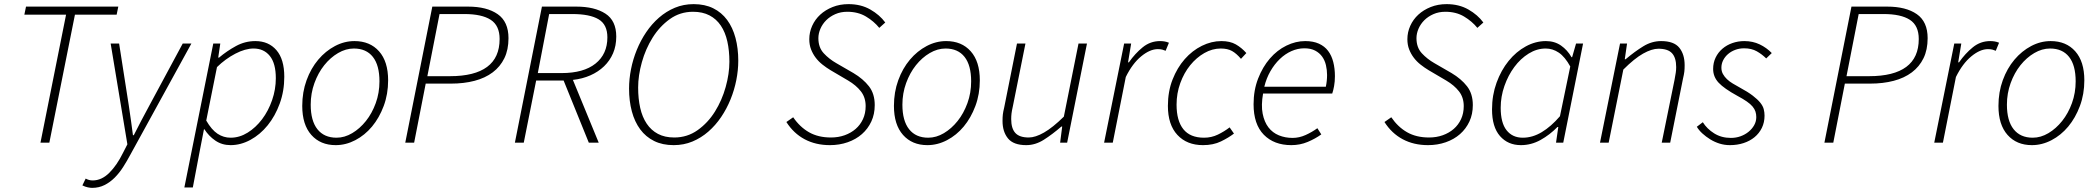

<svg xmlns="http://www.w3.org/2000/svg" viewBox="-20 -691 10160 930"><path d="M176 0 300 -620H98L106 -659H553L545 -620H343L219 0Z M426 219Q418 219 405.5 216.5Q393 214 379 207L395 174Q411 183 429 183Q472 183 509 146.5Q546 110 576 49L597 8L516 -480H557L604 -179Q609 -144 614.5 -106.5Q620 -69 624 -36H628Q646 -71 664.5 -107Q683 -143 703 -179L865 -480H907L611 59Q595 89 576.5 118Q558 147 535.5 169.5Q513 192 486 205.5Q459 219 426 219Z M968 -65 947 43 914 217H873L1013 -480H1047L1037 -412H1041Q1079 -444 1123 -468Q1167 -492 1217 -492Q1281 -492 1319 -448Q1357 -404 1357 -319Q1357 -250 1335 -189.5Q1313 -129 1276.5 -84Q1240 -39 1193 -13.5Q1146 12 1097 12Q1055 12 1023 -10Q991 -32 970 -65ZM1208 -456Q1168 -456 1120 -431Q1072 -406 1031 -366L979 -107Q1005 -62 1034 -43Q1063 -24 1097 -24Q1140 -24 1179.5 -48.5Q1219 -73 1249.5 -113.5Q1280 -154 1298 -206Q1316 -258 1316 -312Q1316 -384 1287 -420Q1258 -456 1208 -456Z M1606 12Q1532 12 1488 -37.5Q1444 -87 1444 -178Q1444 -245 1465 -302.5Q1486 -360 1521.5 -402Q1557 -444 1602.5 -468Q1648 -492 1697 -492Q1772 -492 1816 -442.5Q1860 -393 1860 -302Q1860 -235 1838.5 -177.5Q1817 -120 1782 -78Q1747 -36 1701 -12Q1655 12 1606 12ZM1610 -24Q1649 -24 1686 -46Q1723 -68 1752.5 -105Q1782 -142 1800 -191.5Q1818 -241 1818 -297Q1818 -375 1786 -415.5Q1754 -456 1694 -456Q1655 -456 1617.5 -434Q1580 -412 1550.5 -375Q1521 -338 1503 -288.5Q1485 -239 1485 -184Q1485 -106 1517.5 -65Q1550 -24 1610 -24Z M1943 0 2074 -659H2247Q2338 -659 2390.5 -622.5Q2443 -586 2443 -506Q2443 -450 2423 -409Q2403 -368 2366.5 -340.5Q2330 -313 2278.5 -299.5Q2227 -286 2164 -286H2042L1986 0ZM2050 -322H2160Q2279 -322 2339.5 -367Q2400 -412 2400 -502Q2400 -567 2357 -595Q2314 -623 2229 -623H2109Z M2474 0 2605 -659H2771Q2860 -659 2912.5 -625Q2965 -591 2965 -514Q2965 -469 2949.5 -433Q2934 -397 2906 -370Q2878 -343 2839.5 -326Q2801 -309 2755 -304L2880 0H2832L2710 -301H2577L2517 0ZM2585 -337H2700Q2807 -337 2864.5 -383Q2922 -429 2922 -510Q2922 -572 2879.5 -597.5Q2837 -623 2752 -623H2640Z M3243 12Q3189 12 3148.5 -8Q3108 -28 3081 -64.5Q3054 -101 3040.5 -151.5Q3027 -202 3027 -262Q3027 -308 3036.5 -356Q3046 -404 3064.5 -449.5Q3083 -495 3110 -535Q3137 -575 3172 -605.5Q3207 -636 3249 -653.5Q3291 -671 3340 -671Q3394 -671 3434.5 -651Q3475 -631 3502 -594.5Q3529 -558 3542.5 -507.5Q3556 -457 3556 -397Q3556 -351 3546.5 -303Q3537 -255 3518.5 -209.5Q3500 -164 3473 -124Q3446 -84 3411 -53.5Q3376 -23 3334 -5.5Q3292 12 3243 12ZM3246 -25Q3309 -25 3359 -60.5Q3409 -96 3443 -150.5Q3477 -205 3495 -269.5Q3513 -334 3513 -392Q3513 -446 3503 -490.5Q3493 -535 3471.5 -567Q3450 -599 3416.5 -616.5Q3383 -634 3337 -634Q3274 -634 3224.5 -598.5Q3175 -563 3141 -508.5Q3107 -454 3089 -389.5Q3071 -325 3071 -267Q3071 -213 3081 -168.5Q3091 -124 3112.5 -92Q3134 -60 3167 -42.5Q3200 -25 3246 -25Z M4000 12Q3931 12 3877.5 -16.5Q3824 -45 3789 -100L3822 -123Q3854 -76 3898.5 -50.5Q3943 -25 4005 -25Q4041 -25 4071.5 -36Q4102 -47 4124.5 -66.5Q4147 -86 4160 -114Q4173 -142 4173 -177Q4173 -219 4150 -248.5Q4127 -278 4088 -301L4003 -351Q3983 -363 3964 -378Q3945 -393 3931 -411.5Q3917 -430 3908.5 -452Q3900 -474 3900 -501Q3900 -535 3914 -566Q3928 -597 3953 -620Q3978 -643 4013 -657Q4048 -671 4090 -671Q4150 -671 4195.5 -645Q4241 -619 4268 -582L4239 -556Q4213 -588 4174.5 -611Q4136 -634 4084 -634Q4052 -634 4026 -622.5Q4000 -611 3982 -593Q3964 -575 3954 -552Q3944 -529 3944 -506Q3944 -461 3970 -433Q3996 -405 4031 -385L4114 -337Q4161 -309 4189 -273Q4217 -237 4217 -182Q4217 -138 4200.5 -102.5Q4184 -67 4155 -41.5Q4126 -16 4086 -2Q4046 12 4000 12Z M4472 12Q4398 12 4354 -37.5Q4310 -87 4310 -178Q4310 -245 4331 -302.5Q4352 -360 4387.5 -402Q4423 -444 4468.5 -468Q4514 -492 4563 -492Q4638 -492 4682 -442.5Q4726 -393 4726 -302Q4726 -235 4704.5 -177.5Q4683 -120 4648 -78Q4613 -36 4567 -12Q4521 12 4472 12ZM4476 -24Q4515 -24 4552 -46Q4589 -68 4618.5 -105Q4648 -142 4666 -191.5Q4684 -241 4684 -297Q4684 -375 4652 -415.5Q4620 -456 4560 -456Q4521 -456 4483.5 -434Q4446 -412 4416.5 -375Q4387 -338 4369 -288.5Q4351 -239 4351 -184Q4351 -106 4383.5 -65Q4416 -24 4476 -24Z M5245 -480 5149 0H5115L5125 -78H5121Q5077 -40 5036 -14Q4995 12 4951 12Q4889 12 4862.5 -20.5Q4836 -53 4836 -105Q4836 -123 4837.5 -136.5Q4839 -150 4844 -170L4906 -480H4947L4886 -176Q4881 -154 4879.5 -141Q4878 -128 4878 -114Q4878 -69 4898 -47Q4918 -25 4963 -25Q4995 -25 5037 -49Q5079 -73 5133 -126L5204 -480Z M5328 0 5425 -480H5459L5444 -389H5448Q5478 -432 5515 -462Q5552 -492 5599 -492Q5609 -492 5619.5 -490.5Q5630 -489 5642 -484L5626 -445Q5619 -448 5610.5 -450.5Q5602 -453 5588 -453Q5550 -453 5507.5 -418Q5465 -383 5433 -318L5370 0Z M5807 12Q5729 12 5683 -37.5Q5637 -87 5637 -178Q5637 -248 5659.5 -305.5Q5682 -363 5718.5 -404.5Q5755 -446 5801.5 -469Q5848 -492 5896 -492Q5938 -492 5966 -476Q5994 -460 6017 -434L5991 -406Q5969 -432 5947.5 -444Q5926 -456 5893 -456Q5852 -456 5813.5 -434Q5775 -412 5745 -375Q5715 -338 5697 -288.5Q5679 -239 5679 -184Q5679 -106 5712 -65Q5745 -24 5812 -24Q5848 -24 5879 -39Q5910 -54 5936 -74L5957 -44Q5931 -24 5894 -6Q5857 12 5807 12Z M6052 -186Q6052 -254 6074 -310.5Q6096 -367 6131 -407.5Q6166 -448 6211 -470Q6256 -492 6302 -492Q6341 -492 6368.5 -479.5Q6396 -467 6413 -444.5Q6430 -422 6438 -390.5Q6446 -359 6446 -322Q6446 -296 6442 -274Q6438 -252 6433 -238H6098Q6088 -181 6096 -140.5Q6104 -100 6124 -74Q6144 -48 6174.5 -35.5Q6205 -23 6241 -23Q6273 -23 6304 -37Q6335 -51 6361 -70L6380 -40Q6351 -19 6314 -3.5Q6277 12 6235 12Q6151 12 6101.5 -38.5Q6052 -89 6052 -186ZM6104 -271H6402Q6408 -299 6408 -328Q6408 -352 6402.5 -375.5Q6397 -399 6384 -417Q6371 -435 6350 -446Q6329 -457 6298 -457Q6266 -457 6235.5 -443.5Q6205 -430 6179 -405Q6153 -380 6133.5 -346Q6114 -312 6104 -271Z M6897 12Q6828 12 6774.5 -16.5Q6721 -45 6686 -100L6719 -123Q6751 -76 6795.5 -50.5Q6840 -25 6902 -25Q6938 -25 6968.5 -36Q6999 -47 7021.5 -66.5Q7044 -86 7057 -114Q7070 -142 7070 -177Q7070 -219 7047 -248.5Q7024 -278 6985 -301L6900 -351Q6880 -363 6861 -378Q6842 -393 6828 -411.5Q6814 -430 6805.5 -452Q6797 -474 6797 -501Q6797 -535 6811 -566Q6825 -597 6850 -620Q6875 -643 6910 -657Q6945 -671 6987 -671Q7047 -671 7092.5 -645Q7138 -619 7165 -582L7136 -556Q7110 -588 7071.5 -611Q7033 -634 6981 -634Q6949 -634 6923 -622.5Q6897 -611 6879 -593Q6861 -575 6851 -552Q6841 -529 6841 -506Q6841 -461 6867 -433Q6893 -405 6928 -385L7011 -337Q7058 -309 7086 -273Q7114 -237 7114 -182Q7114 -138 7097.5 -102.5Q7081 -67 7052 -41.5Q7023 -16 6983 -2Q6943 12 6897 12Z M7347 12Q7284 12 7245.5 -32Q7207 -76 7207 -161Q7207 -230 7229 -290.5Q7251 -351 7287.5 -396Q7324 -441 7371 -466.5Q7418 -492 7468 -492Q7510 -492 7541 -470.5Q7572 -449 7592 -414H7595L7614 -480H7648L7552 0H7517L7528 -76H7524Q7487 -38 7442 -13Q7397 12 7347 12ZM7356 -24Q7403 -24 7448 -51Q7493 -78 7536 -128L7586 -369Q7560 -416 7530.5 -436Q7501 -456 7467 -456Q7424 -456 7384.5 -431.5Q7345 -407 7315 -366.5Q7285 -326 7267 -274.5Q7249 -223 7249 -169Q7249 -96 7277.5 -60Q7306 -24 7356 -24Z M7730 0 7827 -480H7861L7850 -404H7854Q7899 -442 7940 -467Q7981 -492 8026 -492Q8088 -492 8114 -460Q8140 -428 8140 -375Q8140 -357 8138.5 -344Q8137 -331 8132 -310L8070 0H8029L8091 -304Q8095 -326 8097 -339Q8099 -352 8099 -366Q8099 -411 8079 -433Q8059 -455 8013 -455Q7981 -455 7939 -431.5Q7897 -408 7843 -354L7772 0Z M8359 12Q8333 12 8309 4.5Q8285 -3 8264 -16Q8243 -29 8226 -44.5Q8209 -60 8199 -77L8228 -99Q8248 -67 8283 -45Q8318 -23 8364 -23Q8389 -23 8411 -31Q8433 -39 8450 -53Q8467 -67 8477 -85Q8487 -103 8487 -124Q8487 -138 8483 -150.5Q8479 -163 8469 -175Q8459 -187 8441 -199.5Q8423 -212 8395 -227Q8331 -262 8304.5 -290.5Q8278 -319 8278 -357Q8278 -387 8290 -412Q8302 -437 8323 -455Q8344 -473 8371.5 -482.5Q8399 -492 8429 -492Q8470 -492 8503.5 -476Q8537 -460 8562 -434L8535 -408Q8515 -428 8489.5 -442.5Q8464 -457 8428 -457Q8405 -457 8385 -449.5Q8365 -442 8350 -429Q8335 -416 8326.5 -399Q8318 -382 8318 -363Q8318 -346 8325.5 -332.5Q8333 -319 8345 -307.5Q8357 -296 8373 -286.5Q8389 -277 8407 -267Q8446 -246 8469.5 -228Q8493 -210 8506 -194Q8519 -178 8523 -162.5Q8527 -147 8527 -131Q8527 -98 8514 -71.5Q8501 -45 8478.5 -26.5Q8456 -8 8425.5 2Q8395 12 8359 12Z M8817 0 8948 -659H9121Q9212 -659 9264.5 -622.5Q9317 -586 9317 -506Q9317 -450 9297 -409Q9277 -368 9240.5 -340.5Q9204 -313 9152.5 -299.5Q9101 -286 9038 -286H8916L8860 0ZM8924 -322H9034Q9153 -322 9213.5 -367Q9274 -412 9274 -502Q9274 -567 9231 -595Q9188 -623 9103 -623H8983Z M9349 0 9446 -480H9480L9465 -389H9469Q9499 -432 9536 -462Q9573 -492 9620 -492Q9630 -492 9640.5 -490.5Q9651 -489 9663 -484L9647 -445Q9640 -448 9631.5 -450.5Q9623 -453 9609 -453Q9571 -453 9528.5 -418Q9486 -383 9454 -318L9391 0Z M9822 12Q9748 12 9704 -37.5Q9660 -87 9660 -178Q9660 -245 9681 -302.5Q9702 -360 9737.5 -402Q9773 -444 9818.5 -468Q9864 -492 9913 -492Q9988 -492 10032 -442.5Q10076 -393 10076 -302Q10076 -235 10054.5 -177.5Q10033 -120 9998 -78Q9963 -36 9917 -12Q9871 12 9822 12ZM9826 -24Q9865 -24 9902 -46Q9939 -68 9968.5 -105Q9998 -142 10016 -191.5Q10034 -241 10034 -297Q10034 -375 10002 -415.5Q9970 -456 9910 -456Q9871 -456 9833.5 -434Q9796 -412 9766.5 -375Q9737 -338 9719 -288.5Q9701 -239 9701 -184Q9701 -106 9733.5 -65Q9766 -24 9826 -24Z"/></svg>

Font: TypoPRO Source Sans Pro
Style: Italic
Weight: 300
Italic angle: -11°
Designer: Paul D. Hunt
Foundry: Adobe Systems Incorporated
Version: Version 1.075;PS 2.000;hotconv 1.0.86;makeotf.lib2.5.63406